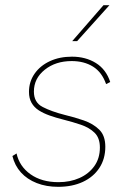

<svg xmlns="http://www.w3.org/2000/svg" viewBox="-20 -717 507 742"><path d="M205 5Q159 5 122 -9.5Q85 -24 61 -50.5Q37 -77 28 -114L44 -124Q55 -74 98 -43.5Q141 -13 206 -13Q251 -13 287 -29Q323 -45 344.5 -75Q366 -105 366 -147Q366 -184 345.5 -204Q325 -224 292.5 -235Q260 -246 224 -255Q196 -262 172 -270.5Q148 -279 130 -290.5Q112 -302 102 -319.5Q92 -337 92 -362Q92 -401 113.5 -432Q135 -463 172.5 -480.5Q210 -498 258 -498Q311 -498 350.5 -473.5Q390 -449 406 -400L390 -392Q374 -438 339.5 -459.5Q305 -481 257 -481Q195 -481 153 -447.5Q111 -414 111 -363Q111 -321 145 -303.5Q179 -286 230 -273Q268 -264 304 -251.5Q340 -239 363.5 -216Q387 -193 387 -150Q387 -103 364 -68Q341 -33 300 -14Q259 5 205 5ZM259 -558 380 -697H403L278 -558Z"/></svg>

Font: Hanken Grotesk Thin
Style: Italic
Weight: 250
Italic angle: -8°
Designer: Alfredo Marco Pradil
Foundry: Hanken Design Co.
Version: Version 3.013